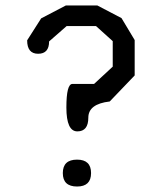

<svg xmlns="http://www.w3.org/2000/svg" viewBox="-20 -680 590 700"><path d="M335 -660 423 -614 471 -534V-405L380 -310Q302 -301 302 -251Q302 -201 262 -201Q222 -201 222 -288Q222 -374 244 -374H323L391 -437V-530L330 -585H223L159 -529Q159 -484 119 -484Q79 -484 79 -533L130 -613L220 -660ZM209 -49Q209 -98 261 -98Q312 -98 312 -49Q312 0 261 0Q209 0 209 -49Z"/></svg>

Font: Syne Mono
Style: Regular
Weight: 400
Monospace: yes
Designer: Lucas Descroix
Foundry: Bonjour Monde
Version: Version 2.000; ttfautohint (v1.8.3)